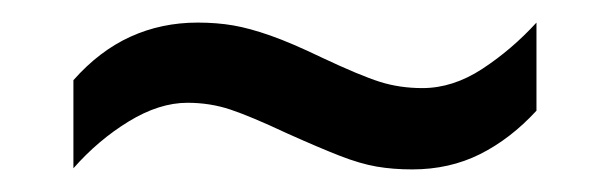

<svg xmlns="http://www.w3.org/2000/svg" viewBox="-20 -407 540 170"><path d="M45 -336Q68 -362 95.5 -374.5Q123 -387 155 -387Q172 -387 186.5 -384.5Q201 -382 219.5 -375.5Q238 -369 265 -356Q299 -340 316.5 -334.5Q334 -329 354 -329Q381 -329 407 -346Q433 -363 455 -387V-309Q432 -284 405 -270.5Q378 -257 345 -257Q328 -257 313.5 -259.5Q299 -262 281 -269Q263 -276 234 -289Q202 -304 184 -310Q166 -316 146 -316Q121 -316 94 -299.5Q67 -283 45 -258Z"/></svg>

Font: Noto Sans Devanagari SemiCondensed
Style: Regular
Weight: 400
Width: 4
Designer: Jelle Bosma - Monotype Design Team
Foundry: Monotype Imaging Inc.
Version: Version 2.006